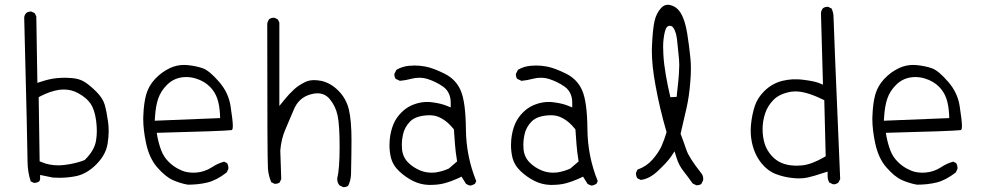

<svg xmlns="http://www.w3.org/2000/svg" viewBox="-20 -775 4040 790"><path d="M219.7 -94.7Q182.6 -94.7 151.4 -107.9L143.1 -111.3L139.2 -375L146 -378.9Q187.5 -400.4 225.6 -405.8Q234.4 -406.7 243.2 -406.7Q273.9 -406.7 301.8 -391.6Q336.4 -372.6 352.8 -348.4Q369.1 -324.2 375.5 -278.8Q378.4 -256.3 378.4 -235.8Q378.4 -215.3 375 -195.8Q368.7 -156.7 330.6 -118.7L328.6 -116.7Q306.6 -107.4 274.9 -101.1Q243.2 -94.7 219.7 -94.7ZM121.1 -22.5Q133.3 -22.5 141.6 -29.3Q145 -33.2 145 -39.1V-55.2L197.3 -44.4Q210.9 -43.5 224.1 -43.5Q261.2 -43.5 295.4 -50.8Q339.8 -61 378.2 -100.6Q416.5 -140.1 422.9 -185.1Q427.2 -212.4 427.2 -233.9Q427.2 -255.4 424.8 -272.5Q419.4 -313 411.1 -343.3Q403.3 -371.1 375.7 -398.4Q348.1 -425.8 326.2 -439Q305.7 -451.2 276.9 -453.6Q261.2 -455.1 251 -455.1Q230.5 -455.1 214.8 -453.6Q184.6 -450.7 150.9 -439.5L133.8 -434.1L129.4 -707.5L123 -720.7L109.9 -727.1Q108.4 -727.5 107.4 -727.5Q95.2 -727.5 87.4 -721.2Q79.6 -710.9 79.6 -702.6Q93.3 -165 93.3 -113.8Q93.3 -67.9 106.4 -28.8L118.7 -22.9Q120.1 -22.5 121.1 -22.5Z M746.6 -458Q765.6 -458 785.2 -452.1Q820.8 -441.4 844.2 -417.5Q863.8 -397.9 873.5 -370.6Q883.3 -343.3 885.3 -302.2L885.7 -289.1L616.7 -278.3L617.7 -293Q620.6 -339.4 630.9 -369.1Q641.6 -400.4 666.5 -425.3Q698.7 -458 746.6 -458ZM787.1 -64.9Q781.7 -64.5 773.4 -64.5Q765.1 -64.5 752.2 -66.4Q739.3 -68.4 728.3 -73.2Q717.3 -78.1 709 -82.5Q688.5 -94.2 672.9 -110.4Q653.8 -129.4 643.8 -155.3Q633.8 -181.2 627.4 -213.4L625 -228.5Q897.5 -235.4 933.1 -239.7L934.6 -240.7Q938 -243.7 938 -255.9Q938 -279.3 928.7 -337.9Q920.4 -393.6 881.3 -438.5Q841.8 -483.9 815.4 -493.7Q789.1 -503.4 750 -507.3Q743.7 -507.8 736.8 -507.8Q707 -507.8 679.7 -495.1Q644.5 -478.5 618.2 -450.2Q591.8 -421.9 581.8 -387.2Q571.8 -352.5 569.8 -300.3Q569.3 -293.9 569.3 -287.1Q569.3 -240.2 581.1 -185.5Q594.2 -124 627 -86.4Q660.6 -47.9 690.4 -34.4Q720.2 -21 752.9 -15.1Q796.9 -15.1 834 -24.2Q871.1 -33.2 912.6 -65.4L919.4 -79.6Q919.9 -81.1 919.9 -84.7Q919.9 -88.4 918.5 -93.8Q917 -99.1 914.1 -104L901.9 -109.9Q875.5 -102.5 852.1 -86.9Q821.8 -67.4 787.1 -64.9Z M1393.6 -4.9Q1404.8 -4.9 1412.6 -10.7Q1423.3 -32.2 1424.3 -58.1Q1425.3 -88.4 1425.8 -138.9Q1426.3 -189.5 1426.3 -196.3Q1426.3 -278.8 1415.5 -324Q1404.8 -369.1 1372.6 -401.6Q1340.3 -434.1 1301.3 -442.4Q1285.6 -445.3 1272.9 -445.3Q1252 -445.3 1236.8 -438Q1206.5 -423.3 1189 -406.2Q1169.9 -388.7 1152.8 -367.7L1129.4 -338.9V-682.6L1123 -695.3L1109.9 -701.7Q1108.4 -702.1 1107.4 -702.1Q1095.2 -702.1 1087.4 -695.8Q1081.1 -687.5 1079.6 -676.8Q1079.6 -114.7 1082.5 -80.6Q1085 -50.8 1096.2 -25.4L1108.9 -19Q1110.4 -18.6 1111.3 -18.6Q1122.6 -18.6 1130.4 -23.9L1137.2 -38.1L1133.3 -155.8Q1137.2 -203.6 1154.3 -242.7Q1171.4 -281.7 1189 -324.2Q1209 -373 1257.8 -386.7Q1272.9 -391.1 1285.6 -391.1Q1316.9 -391.1 1336.4 -367.7Q1360.8 -338.9 1369.1 -299.6Q1377.4 -260.3 1377.4 -170.9Q1377.4 -81.5 1367.7 -41Q1367.7 -39.1 1367.7 -35.2Q1367.7 -31.2 1369.6 -25.1Q1371.6 -19 1376.5 -12.7L1391.1 -5.4Q1392.6 -4.9 1393.6 -4.9Z M1772.5 -65.4Q1763.7 -64.5 1755.9 -64.5Q1731.9 -64.5 1710 -73.2Q1680.2 -85.4 1659.7 -106Q1637.7 -127.9 1634.3 -159.7Q1633.3 -169.4 1633.3 -179.7Q1633.3 -199.2 1637.7 -219.7Q1644 -251.5 1667.7 -275.4Q1691.4 -299.3 1744.6 -300.8Q1746.1 -300.8 1750.7 -300.8Q1755.4 -300.8 1763.7 -299.6Q1772 -298.3 1780.8 -295.2Q1789.6 -292 1797.9 -287.1Q1822.8 -273.4 1845.2 -245.6L1847.7 -242.2L1852.1 -180.7Q1854 -152.8 1860.8 -110.8L1826.7 -81.5Q1802.7 -70.3 1772.5 -65.4ZM1686 -505.4Q1674.8 -505.4 1664.1 -504.4Q1635.3 -502 1611.3 -487.8L1603 -471.7Q1602.5 -470.7 1602.5 -467.5Q1602.5 -464.4 1603.8 -459.7Q1605 -455.1 1607.9 -450.7L1625.5 -442.4Q1648.4 -444.3 1674.3 -451.2Q1689 -455.1 1705.8 -455.1Q1722.7 -455.1 1740.2 -449.7Q1774.4 -438.5 1802.7 -418.9Q1821.3 -405.8 1829.1 -384.8Q1834.5 -370.1 1834.5 -352.5V-333L1816.4 -340.3Q1793.5 -349.6 1758.8 -354Q1748.5 -355.5 1738.3 -355.5Q1715.3 -355.5 1692.4 -348.6Q1657.7 -338.4 1632.3 -313Q1609.9 -290.5 1599.1 -264.6Q1586.9 -235.8 1583.5 -199.7Q1582.5 -189 1582.5 -177.7Q1582.5 -153.3 1587.9 -128.9Q1595.7 -95.7 1622.1 -70.8Q1648.4 -45.9 1679.4 -30.5Q1710.4 -15.1 1744.1 -14.2Q1748 -14.2 1752 -14.2Q1781.7 -14.2 1807.1 -20.5Q1836.4 -28.3 1868.2 -43L1878.9 -48.3L1897.5 -18.6Q1905.8 -13.2 1915 -11.2Q1924.8 -13.2 1934.1 -18.6L1939.5 -29.8Q1897.9 -132.3 1897 -243.9Q1896 -355.5 1875.5 -402.8Q1856 -448.2 1809.6 -471.7Q1760.3 -496.1 1728.5 -501.5Q1707.5 -505.4 1686 -505.4Z M2272.5 -65.4Q2263.7 -64.5 2255.9 -64.5Q2231.9 -64.5 2210 -73.2Q2180.2 -85.4 2159.7 -106Q2137.7 -127.9 2134.3 -159.7Q2133.3 -169.4 2133.3 -179.7Q2133.3 -199.2 2137.7 -219.7Q2144 -251.5 2167.7 -275.4Q2191.4 -299.3 2244.6 -300.8Q2246.1 -300.8 2250.7 -300.8Q2255.4 -300.8 2263.7 -299.6Q2272 -298.3 2280.8 -295.2Q2289.6 -292 2297.9 -287.1Q2322.8 -273.4 2345.2 -245.6L2347.7 -242.2L2352.1 -180.7Q2354 -152.8 2360.8 -110.8L2326.7 -81.5Q2302.7 -70.3 2272.5 -65.4ZM2186 -505.4Q2174.8 -505.4 2164.1 -504.4Q2135.3 -502 2111.3 -487.8L2103 -471.7Q2102.5 -470.7 2102.5 -467.5Q2102.5 -464.4 2103.8 -459.7Q2105 -455.1 2107.9 -450.7L2125.5 -442.4Q2148.4 -444.3 2174.3 -451.2Q2189 -455.1 2205.8 -455.1Q2222.7 -455.1 2240.2 -449.7Q2274.4 -438.5 2302.7 -418.9Q2321.3 -405.8 2329.1 -384.8Q2334.5 -370.1 2334.5 -352.5V-333L2316.4 -340.3Q2293.5 -349.6 2258.8 -354Q2248.5 -355.5 2238.3 -355.5Q2215.3 -355.5 2192.4 -348.6Q2157.7 -338.4 2132.3 -313Q2109.9 -290.5 2099.1 -264.6Q2086.9 -235.8 2083.5 -199.7Q2082.5 -189 2082.5 -177.7Q2082.5 -153.3 2087.9 -128.9Q2095.7 -95.7 2122.1 -70.8Q2148.4 -45.9 2179.4 -30.5Q2210.4 -15.1 2244.1 -14.2Q2248 -14.2 2252 -14.2Q2281.7 -14.2 2307.1 -20.5Q2336.4 -28.3 2368.2 -43L2378.9 -48.3L2397.5 -18.6Q2405.8 -13.2 2415 -11.2Q2424.8 -13.2 2434.1 -18.6L2439.5 -29.8Q2397.9 -132.3 2397 -243.9Q2396 -355.5 2375.5 -402.8Q2356 -448.2 2309.6 -471.7Q2260.3 -496.1 2228.5 -501.5Q2207.5 -505.4 2186 -505.4Z M2709.5 -551.3Q2708.5 -566.4 2708.5 -583Q2708.5 -599.6 2710.4 -615.2Q2715.3 -654.8 2724.6 -664.1Q2729.5 -668.9 2735.4 -668.9Q2742.7 -668.9 2747.6 -664.1Q2752.4 -659.2 2755.9 -651.1Q2759.3 -643.1 2761.7 -634.8Q2765.6 -618.7 2767.8 -591.8Q2770 -564.9 2773.9 -531.2Q2774.9 -521 2774.9 -507.8Q2774.9 -494.6 2773.4 -470.5Q2772 -446.3 2766.1 -396L2764.2 -376.5L2738.3 -375Q2727.5 -420.4 2719.5 -466.8Q2711.4 -513.2 2709.5 -551.3ZM2846.7 -12.7Q2857.9 -12.7 2865.7 -18.1L2873 -33.2Q2873.5 -36.6 2873.5 -39.6Q2873.5 -52.2 2865.7 -62Q2815.4 -125.5 2804.4 -157.7Q2793.5 -189.9 2780.3 -224.6L2804.7 -330.1Q2815.9 -379.9 2820.3 -438Q2822.8 -467.3 2822.8 -492.7Q2822.8 -518.1 2820.3 -540Q2815.9 -585 2807.6 -637.2Q2795.4 -710.4 2769 -736.8Q2757.3 -748.5 2740.7 -753.4Q2733.9 -755.4 2728 -755.4Q2712.4 -755.4 2700.2 -742.2Q2680.2 -720.2 2672.9 -687.5Q2665.5 -652.8 2662.6 -585Q2662.1 -575.2 2662.1 -565.4Q2662.1 -503.9 2677.2 -423.3Q2694.3 -328.1 2722.7 -231.4Q2713.4 -199.7 2701.7 -173.3Q2689 -146 2664.1 -117.7Q2640.1 -90.3 2603 -77.1L2597.2 -64.9Q2596.7 -63.5 2596.7 -62.5Q2596.7 -50.3 2602.5 -41.5L2616.2 -34.7Q2650.4 -38.1 2685.5 -70.3Q2724.1 -106.4 2740.2 -129.4L2755.4 -152.3L2763.7 -126Q2772.5 -96.2 2792 -71.3Q2811.5 -46.4 2830.1 -20L2844.2 -13.2Q2845.7 -12.7 2846.7 -12.7Z M3282.2 -94.7Q3269 -93.3 3260 -93.3Q3251 -93.3 3245.1 -93.8Q3189 -96.7 3156.2 -132.8Q3134.8 -156.2 3126.2 -184.1Q3117.7 -211.9 3117.7 -244.1Q3117.7 -276.4 3128.2 -308.3Q3138.7 -340.3 3163.8 -365.2Q3189 -390.1 3236.8 -397.9Q3244.1 -398.9 3252.9 -398.9Q3297.4 -398.9 3364.3 -366.2L3371.6 -362.8L3377.4 -132.3L3371.1 -128.4Q3321.8 -99.6 3282.2 -94.7ZM3406.7 -17.1Q3407.7 -16.6 3411.1 -16.6Q3414.6 -16.6 3419.7 -18.3Q3424.8 -20 3429.7 -23.9L3437 -38.1Q3409.7 -677.7 3409.7 -703.1Q3409.7 -723.1 3401.4 -740.2L3388.2 -746.6Q3386.7 -747.1 3383.3 -747.1Q3379.9 -747.1 3375 -745.6Q3370.1 -744.1 3365.7 -740.7Q3359.4 -732.4 3357.9 -722.2L3366.2 -426.8L3347.7 -434.1Q3328.6 -441.4 3284.7 -446.8Q3269 -448.7 3258.3 -448.7Q3247.6 -448.7 3241.2 -448.7Q3220.2 -447.3 3199.2 -442.4Q3156.2 -431.6 3124 -399.4Q3096.7 -372.1 3085.9 -339.4Q3073.7 -302.7 3069.8 -259.8Q3068.8 -249 3068.8 -241.9Q3068.8 -234.9 3069.1 -226.1Q3069.3 -217.3 3071.3 -203.1Q3080.1 -144 3113.8 -102.5Q3138.7 -71.8 3172.4 -58.8Q3206.1 -45.9 3242.2 -42.5Q3254.9 -41 3267.1 -41Q3287.6 -41 3304.7 -44.9Q3333.5 -51.8 3367.7 -63.5L3385.3 -68.8V-50.8Q3385.3 -35.2 3392.6 -23.9Z M3746.6 -458Q3765.6 -458 3785.2 -452.1Q3820.8 -441.4 3844.2 -417.5Q3863.8 -397.9 3873.5 -370.6Q3883.3 -343.3 3885.3 -302.2L3885.7 -289.1L3616.7 -278.3L3617.7 -293Q3620.6 -339.4 3630.9 -369.1Q3641.6 -400.4 3666.5 -425.3Q3698.7 -458 3746.6 -458ZM3787.1 -64.9Q3781.7 -64.5 3773.4 -64.5Q3765.1 -64.5 3752.2 -66.4Q3739.3 -68.4 3728.3 -73.2Q3717.3 -78.1 3709 -82.5Q3688.5 -94.2 3672.9 -110.4Q3653.8 -129.4 3643.8 -155.3Q3633.8 -181.2 3627.4 -213.4L3625 -228.5Q3897.5 -235.4 3933.1 -239.7L3934.6 -240.7Q3938 -243.7 3938 -255.9Q3938 -279.3 3928.7 -337.9Q3920.4 -393.6 3881.3 -438.5Q3841.8 -483.9 3815.4 -493.7Q3789.1 -503.4 3750 -507.3Q3743.7 -507.8 3736.8 -507.8Q3707 -507.8 3679.7 -495.1Q3644.5 -478.5 3618.2 -450.2Q3591.8 -421.9 3581.8 -387.2Q3571.8 -352.5 3569.8 -300.3Q3569.3 -293.9 3569.3 -287.1Q3569.3 -240.2 3581.1 -185.5Q3594.2 -124 3627 -86.4Q3660.6 -47.9 3690.4 -34.4Q3720.2 -21 3752.9 -15.1Q3796.9 -15.1 3834 -24.2Q3871.1 -33.2 3912.6 -65.4L3919.4 -79.6Q3919.9 -81.1 3919.9 -84.7Q3919.9 -88.4 3918.5 -93.8Q3917 -99.1 3914.1 -104L3901.9 -109.9Q3875.5 -102.5 3852.1 -86.9Q3821.8 -67.4 3787.1 -64.9Z"/></svg>

Font: NaikaiFont
Style: ExtraLight
Weight: 200
Version: Version 1.89